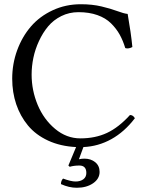

<svg xmlns="http://www.w3.org/2000/svg" viewBox="-20 -678 686 898"><path d="M306.2 102.1 299.8 96.2 335.9 9.8Q262.7 6.3 204.8 -20.5Q147 -47.4 110.8 -91.1Q74.7 -134.8 55.9 -190.4Q37.1 -246.1 37.1 -310.1Q37.1 -379.4 60.3 -442.9Q83.5 -506.3 124.5 -554Q165.5 -601.6 226.3 -629.9Q287.1 -658.2 357.9 -658.2Q411.6 -658.2 454.6 -647.9Q497.6 -637.7 528.3 -626.2Q559.1 -614.7 577.1 -612.8Q592.8 -523.4 599.1 -458Q580.6 -448.2 565.9 -453.1Q555.2 -488.3 539.8 -516.1Q524.4 -543.9 499.3 -568.8Q474.1 -593.8 435.5 -607.4Q397 -621.1 347.2 -621.1Q303.7 -621.1 266.8 -602.8Q230 -584.5 205.1 -554.7Q180.2 -524.9 162.4 -486.3Q144.5 -447.8 136.2 -408Q127.9 -368.2 127.9 -329.1Q127.9 -255.4 156.2 -187.5Q184.6 -119.6 237.8 -75.2Q291 -30.8 356 -30.8Q425.8 -30.8 480.5 -56.4Q535.2 -82 587.9 -140.1Q602.5 -140.1 610.8 -125Q562.5 -61.5 501 -27.3Q439.5 6.8 370.1 9.8L349.1 66.9Q360.8 64 375 64Q404.8 64 425.3 80.6Q445.8 97.2 445.8 126Q445.8 158.2 415.3 179.2Q384.8 200.2 338.9 200.2Q303.2 200.2 265.1 183.1Q265.1 167 274.9 157.2Q312.5 170.9 333 170.9Q356 170.9 369.9 160.4Q383.8 149.9 383.8 130.9Q383.8 96.2 351.1 96.2Q325.7 96.2 306.2 102.1Z"/></svg>

Font: Common Serif
Style: Regular
Weight: 400
Designer: Philipp H. Poll, Khaled Hosny
Foundry: Stefan Peev, Context Ltd.
Version: Version 1.026